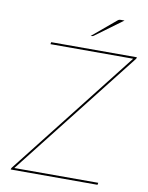

<svg xmlns="http://www.w3.org/2000/svg" viewBox="-95 -948 780 1015"><g transform="rotate(10 295.0 -440.0)"><path d="M588 -700 587 -695Q586 -692.5 585.2 -691.2Q584.5 -690 582 -687L51.5 -11H502L500 0H34L35 -5Q36 -7.5 36.8 -8.5Q37.5 -9.5 39 -12L570 -689H126L128 -700ZM490 -880 343 -772Q338.5 -769 334 -769H328L452 -873Q456.5 -877 460.5 -878.5Q464.5 -880 472 -880Z"/></g></svg>

Font: Lato Hairline
Style: Italic
Weight: 250
Italic angle: -7°
Designer: Lukasz Dziedzic
Foundry: Lukasz Dziedzic
Version: Version 1.104; Western+Polish opensource